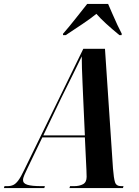

<svg xmlns="http://www.w3.org/2000/svg" viewBox="-77 -964 713 984"><path d="M-57 0 -54 -10H-39Q-22 -10 -9 -16Q4 -22 17 -39.5Q30 -57 47 -93L350 -714H461L502 -101Q506 -50 512.5 -30Q519 -10 544 -10H556L553 0H279L282 -10H303Q330 -10 348.5 -20Q367 -30 367 -58Q367 -65 366.5 -74Q366 -83 366 -92L358 -260H140L64 -102Q55 -83 48 -67.5Q41 -52 41 -41Q41 -24 63.5 -17Q86 -10 135 -10H153L150 0ZM237 -462 145 -270H358L349 -469Q348 -499 346 -538Q344 -577 343 -614Q342 -651 342 -675Q325 -639 298.5 -586Q272 -533 237 -462ZM246 -791Q276 -825 309 -867Q342 -909 370 -944H477Q486 -924 498.5 -894.5Q511 -865 524.5 -836.5Q538 -808 547 -791L546 -784H535Q496 -816 466.5 -843Q437 -870 417 -893Q389 -870 345 -840.5Q301 -811 260 -784H246Z"/></svg>

Font: Noto Serif Display ExtraCondensed
Style: Bold Italic
Weight: 700
Width: 2
Italic angle: -12°
Designer: Monotype Design Team
Foundry: Monotype Imaging Inc.
Version: Version 2.009